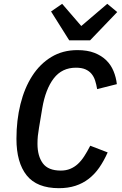

<svg xmlns="http://www.w3.org/2000/svg" viewBox="-20 -972 640 1004"><path d="M288 12Q173 12 119.5 -55Q66 -122 66 -246Q66 -343 87 -427.5Q108 -512 148.5 -575Q189 -638 248.5 -674Q308 -710 385 -710Q437 -710 474 -695.5Q511 -681 535.5 -657Q560 -633 573.5 -600.5Q587 -568 591 -532L488 -506Q484 -530 477.5 -550.5Q471 -571 458.5 -586Q446 -601 426.5 -609.5Q407 -618 377 -618Q304 -618 261 -562Q218 -506 201 -406L184 -304Q180 -281 178 -262Q176 -243 176 -220Q176 -156 204 -118Q232 -80 298 -80Q325 -80 347 -89Q369 -98 387 -114.5Q405 -131 420.5 -155Q436 -179 452 -210L543 -175Q523 -130 499 -95.5Q475 -61 444 -37Q413 -13 374.5 -0.5Q336 12 288 12ZM342 -761 247 -912 305 -952 405 -836 541 -952 593 -909 451 -761Z"/></svg>

Font: IBM Plex Mono Medium
Style: Italic
Weight: 500
Italic angle: -9°
Monospace: yes
Designer: Mike Abbink, Paul van der Laan, Pieter van Rosmalen
Foundry: Bold Monday
Version: Version 2.3